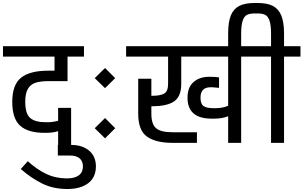

<svg xmlns="http://www.w3.org/2000/svg" viewBox="-30 -956 2031 1285"><path d="M139 -275Q139 -195 172 -166.5Q205 -138 275 -138H289Q325 -138 359 -148V-234H446V15H359V-78Q323 -67 280 -67H266Q158 -67 105 -114.5Q52 -162 52 -274Q52 -389 111 -436Q170 -483 294 -483H335V-577H-10V-647H532V-577H422V-413H294Q240 -413 207 -402Q174 -391 156.5 -361Q139 -331 139 -275Z M109 175 156 123Q215 177 278.5 207.5Q342 238 418 238Q470 238 497.5 217.5Q525 197 525 158Q525 123 503 104Q481 85 439 85H357V14H447Q520 14 565.5 51.5Q611 89 612 156Q612 231 560.5 270Q509 309 421 309Q325 309 250.5 271.5Q176 234 109 175Z M604 -433 673 -501 741 -433 673 -366ZM604 -98 673 -166 741 -98 673 -30Z M1694 -577H1584V0H1497V-178Q1457 -162 1404 -162H1386Q1225 -162 1225 -302Q1225 -372 1265.5 -407Q1306 -442 1369 -442H1381Q1412 -442 1436 -438V-368Q1402 -372 1391 -372H1379Q1312 -372 1312 -302Q1312 -260 1332.5 -246Q1353 -232 1398 -232H1414Q1458 -232 1497 -248V-577H1183V-395Q1183 -311 1136 -278Q1089 -245 989 -245H983V-195Q983 -125 1014.5 -98Q1046 -71 1123 -71H1288V0H1123Q1013 0 954 -41.5Q895 -83 895 -195V-429H983V-315H989Q1045 -315 1070 -330.5Q1095 -346 1095 -395V-577H814V-647H1694Z M1981 -577H1871V0H1784V-577H1674V-647H1784V-728Q1784 -787 1774 -817Q1764 -847 1745 -856.5Q1726 -866 1694 -866H1674Q1642 -866 1623 -856.5Q1604 -847 1594 -817Q1584 -787 1584 -728V-608H1497V-732Q1497 -809 1515 -853Q1533 -897 1571.5 -916.5Q1610 -936 1674 -936H1694Q1758 -936 1796 -916.5Q1834 -897 1852.5 -852.5Q1871 -808 1871 -732V-647H1981Z"/></svg>

Font: Biryani
Style: Regular
Weight: 400
Designer: Dan Reynolds and Mathieu Reguer
Foundry: Dan Reynolds and Mathieu Reguer
Version: Version 1.004; ttfautohint (v1.1) -l 5 -r 5 -G 72 -x 0 -D la